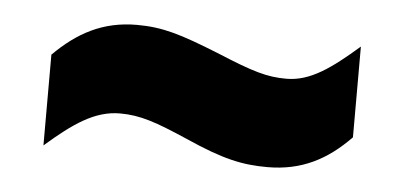

<svg xmlns="http://www.w3.org/2000/svg" viewBox="-29 -461 577 274"><g transform="rotate(5 259.5 -324.0)"><path d="M40 -364V-234C79 -268 109 -289 145 -289C174 -289 197 -281 243 -261C297 -237 325 -231 361 -231C410 -231 446 -250 479 -284V-414C440 -380 411 -359 377 -359C349 -359 329 -365 276 -387C221 -409 195 -417 158 -417C109 -417 73 -397 40 -364Z"/></g></svg>

Font: Noto Sans Devanagari UI Condensed Black
Style: Regular
Weight: 900
Width: 3
Designer: Jelle Bosma - Monotype Design Team
Foundry: Monotype Imaging Inc.
Version: Version 2.004